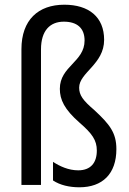

<svg xmlns="http://www.w3.org/2000/svg" viewBox="-20 -785 549 815"><path d="M422 -616C422 -713 357 -765 253 -765C143 -765 71 -701 71 -576V0H154V-575C154 -656 193 -693 251 -693C307 -693 339 -666 339 -613C339 -522 234 -504 234 -408C234 -362 253 -321 318 -264C371 -218 391 -190 391 -146C391 -94 365 -62 312 -62C271 -62 234 -79 205 -98V-19C235 1 275 10 317 10C415 10 474 -47 474 -152C474 -221 446 -257 380 -318C332 -359 316 -381 316 -413C316 -477 422 -512 422 -616Z"/></svg>

Font: Noto Sans Khmer Condensed
Style: Regular
Weight: 400
Width: 3
Designer: Danh Hong and the Monotype Design Team
Foundry: Monotype Imaging Inc.
Version: Version 2.004